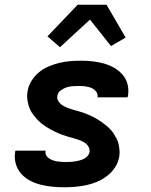

<svg xmlns="http://www.w3.org/2000/svg" viewBox="-20 -785 640 813"><path d="M252 8Q226 8 201 5.5Q176 3 152 -3Q128 -9 106.5 -20.5Q85 -32 69.5 -49.5Q54 -67 47 -91Q40 -115 44 -140L45 -147H173V-146Q171 -136 175.5 -127.5Q180 -119 188 -114Q196 -109 204.5 -106Q213 -103 222.5 -101.5Q232 -100 241.5 -99.5Q251 -99 261 -99Q270 -99 279 -99.5Q288 -100 297.5 -101.5Q307 -103 316.5 -105.5Q326 -108 334.5 -112Q343 -116 350 -123.5Q357 -131 359 -140Q361 -154 354 -165Q347 -176 336 -182.5Q325 -189 313 -193Q301 -197 288.5 -200.5Q276 -204 264 -207.5Q252 -211 240 -215.5Q228 -220 216.5 -225.5Q205 -231 194 -237Q183 -243 172.5 -250Q162 -257 152.5 -265Q143 -273 135 -282Q127 -291 119.5 -301Q112 -311 107 -322.5Q102 -334 99 -346.5Q96 -359 95 -372Q94 -385 97 -399Q100 -421 113 -442Q126 -463 144.5 -478.5Q163 -494 185.5 -503.5Q208 -513 230.5 -518.5Q253 -524 276 -526Q299 -528 321 -528Q346 -528 370.5 -525.5Q395 -523 418.5 -516.5Q442 -510 462.5 -498.5Q483 -487 498.5 -469.5Q514 -452 520 -428.5Q526 -405 522 -380L520 -373H392L393 -374Q395 -388 386 -398.5Q377 -409 365 -413.5Q353 -418 339.5 -419.5Q326 -421 312 -421Q299 -421 286.5 -420Q274 -419 261.5 -415Q249 -411 237 -402Q225 -393 223 -380Q220 -367 227.5 -356Q235 -345 245.5 -338.5Q256 -332 268 -327.5Q280 -323 292.5 -319.5Q305 -316 317.5 -312.5Q330 -309 341.5 -304.5Q353 -300 365 -294.5Q377 -289 387.5 -283Q398 -277 408 -270Q418 -263 428 -255Q438 -247 446.5 -238Q455 -229 461.5 -219Q468 -209 474 -197.5Q480 -186 482.5 -173.5Q485 -161 486 -148Q487 -135 485 -122Q481 -98 467.5 -77Q454 -56 434 -40.5Q414 -25 391.5 -15.5Q369 -6 345.5 -1Q322 4 298.5 6Q275 8 252 8ZM234 -585 181 -631 309 -765H431L512 -626L450 -590L361 -702Z"/></svg>

Font: Iosevka Aile Extrabold
Style: Italic
Weight: 800
Italic angle: -9°
Designer: Belleve Invis
Foundry: Belleve Invis
Version: Version 31.1.0; ttfautohint (v1.8.4)